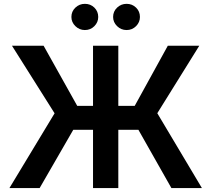

<svg xmlns="http://www.w3.org/2000/svg" viewBox="-20 -961 1080 981"><path d="M584.5 -727.3V0H455.3V-727.3ZM28.1 0 258.9 -382.1 41.2 -727.3H202.8L374.6 -420.1H668.3L837.4 -727.3H998.2L783.7 -382.5L1011.7 0H855.8L687.1 -297.9H354.4L182.5 0ZM413.7 -807.5Q385.7 -807.5 365.2 -827.4Q344.8 -847.3 344.8 -874.3Q344.8 -902.7 365.2 -922.1Q385.7 -941.4 413.7 -941.4Q442.5 -941.4 462.2 -922.1Q481.9 -902.7 481.9 -874.3Q481.9 -847.3 462.2 -827.4Q442.5 -807.5 413.7 -807.5ZM626.8 -807.5Q598.7 -807.5 578.3 -827.4Q557.9 -847.3 557.9 -874.3Q557.9 -902.7 578.3 -922.1Q598.7 -941.4 626.8 -941.4Q655.5 -941.4 675.2 -922.1Q695 -902.7 695 -874.3Q695 -847.3 675.2 -827.4Q655.5 -807.5 626.8 -807.5Z"/></svg>

Font: InterMG SemiBold
Style: Regular
Weight: 600
Designer: Rasmus Andersson
Foundry: rsms
Version: Version 3.019;December 26, 2023;FontCreator 15.0.0.2955 64-b